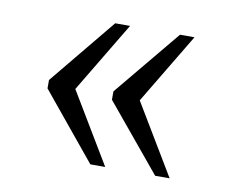

<svg xmlns="http://www.w3.org/2000/svg" viewBox="-52 -518 594 496"><g transform="rotate(10 245.5 -270.0)"><path d="M383 -85 239 -259V-281L383 -455H421L310 -270L421 -85ZM213 -85 70 -259V-281L213 -455H252L141 -270L252 -85Z"/></g></svg>

Font: Noto Serif Khmer Light
Style: Regular
Weight: 300
Version: Version 2.003